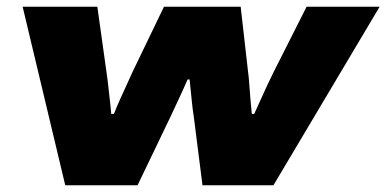

<svg xmlns="http://www.w3.org/2000/svg" viewBox="-20 -548 1143 568"><path d="M173 0 47 -528H268L295 -335Q298 -315 300.5 -291.5Q303 -268 305.5 -247Q308 -226 309 -211H317Q324 -229 334 -251.5Q344 -274 354.5 -296.5Q365 -319 372 -335L465 -528H692L714 -334Q716 -321 717.5 -298.5Q719 -276 721 -253Q723 -230 725 -211H732Q740 -228 750 -250.5Q760 -273 770.5 -295.5Q781 -318 789 -334L887 -528H1103L789 0H579L553 -205Q550 -223 548 -243.5Q546 -264 544 -282.5Q542 -301 541 -313H535Q530 -301 521.5 -282.5Q513 -264 503.5 -243.5Q494 -223 485 -204L387 0Z"/></svg>

Font: Archivo SemiExpanded Black
Style: Italic
Weight: 900
Width: 6
Italic angle: -10°
Designer: Hector Gatti
Foundry: Omnibus-Type
Version: Version 2.001